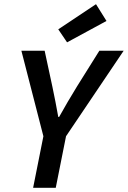

<svg xmlns="http://www.w3.org/2000/svg" viewBox="-20 -896 610 916"><path d="M138 0 187 -246 82 -654H193L230 -482Q238 -445 244.5 -410.5Q251 -376 258 -338H262Q302 -410 347 -483L454 -654H570L295 -246L246 0ZM300 -694 258 -756 438 -876 488 -796Z"/></svg>

Font: Source Sans Pro SemiBold
Style: Italic
Weight: 600
Italic angle: -11°
Designer: Paul D. Hunt
Foundry: Adobe Systems Incorporated
Version: Version 1.095;hotconv 1.0.109;makeotfexe 2.5.65596